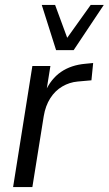

<svg xmlns="http://www.w3.org/2000/svg" viewBox="-20 -757 440 777"><path d="M33 0 111 -490H184L167 -384H162Q186 -438 227 -466Q268 -494 326 -499L357 -502L350 -432L294 -427Q261 -424 232 -407Q203 -390 183.5 -359.5Q164 -329 157 -287L111 0ZM207 -554 149 -737H203L252 -604L347 -737H400L278 -554Z"/></svg>

Font: Nunito Sans 10pt Condensed
Style: Italic
Weight: 400
Width: 3
Italic angle: -9°
Designer: Vernon Adams
Foundry: Vernon Adams
Version: Version 3.101;gftools[0.9.27]